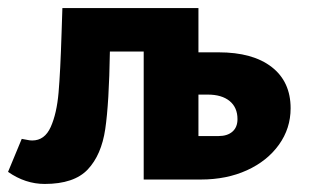

<svg xmlns="http://www.w3.org/2000/svg" viewBox="-31 -446 780 477"><path d="M691 -177Q691 -127 662 -86.5Q633 -46 582.5 -23Q532 0 468 0H326V-318H242Q240 -190 230.5 -125.5Q221 -61 187 -25Q153 11 80 11Q32 11 -11 -19L23 -101Q30 -100 36.5 -98.5Q43 -97 49 -97Q80 -97 95 -130.5Q110 -164 114.5 -216Q119 -268 122 -365L124 -426H462V-316H512Q597 -316 644 -279.5Q691 -243 691 -177ZM559 -150Q559 -179 539.5 -195Q520 -211 485 -211H462V-108H512Q534 -108 546.5 -119Q559 -130 559 -150Z"/></svg>

Font: Ysabeau Ultrabold
Style: Regular
Weight: 800
Designer: Christian Thalmann (Catharsis Fonts)
Version: Version 0.003